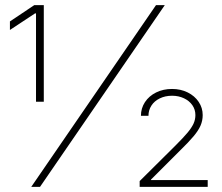

<svg xmlns="http://www.w3.org/2000/svg" viewBox="-20 -727 864 747"><path d="M586.9 -707H621.1L135.7 0H101.6ZM120.1 -674.8H116.2L18.6 -610.4V-643.6L113.3 -707H150.4V-331.1H120.1ZM523.4 -22.5 662.1 -160.2Q693.4 -191.4 709.5 -210.7Q725.6 -230 732.9 -245.8Q740.2 -261.7 740.2 -279.3Q740.2 -300.8 728.3 -317.9Q716.3 -335 695.6 -344.7Q674.8 -354.5 649.4 -354.5Q622.6 -354.5 601.6 -344.2Q580.6 -334 569.1 -316.2Q557.6 -298.3 557.6 -276.4H528.3Q528.3 -305.7 543.9 -329.6Q559.6 -353.5 587.2 -367.2Q614.7 -380.9 649.4 -380.9Q683.1 -380.9 710.2 -367.4Q737.3 -354 752.9 -330.8Q768.6 -307.6 768.6 -279.3Q768.6 -257.8 760.3 -238.5Q752 -219.2 732.9 -196.5Q713.9 -173.8 678.7 -139.6L567.4 -28.3V-26.4H788.1V0H523.4Z"/></svg>

Font: Pretendard GOV Thin
Style: Regular
Weight: 100
Designer: Base glyphs from Inter by Rasmus Andersson; Hangeul glyphs from Noto Sans CJK(Source Han Sans) by Jang Soo-young and Kan
Foundry: Kil Hyung-jin
Version: Version 1.309